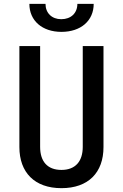

<svg xmlns="http://www.w3.org/2000/svg" viewBox="-20 -970 640 1000"><path d="M300 -804C401 -804 468 -862 468 -950H383C383 -902 350 -870 299 -870C250 -870 217 -902 217 -950H133C133 -862 200 -804 300 -804ZM300 10C440 10 519 -71 519 -204V-730H411V-205C411 -130 373 -85 300 -85C226 -85 189 -130 189 -205V-730H81V-204C81 -72 160 10 300 10Z"/></svg>

Font: Tekne LDO SemiBold
Style: Regular
Weight: 600
Monospace: yes
Designer: Alessio Laiso, Mario Rullo, Paolo Rosset
Foundry: Alessio Laiso
Version: Version 1.000;hotconv 1.0.109;makeotfexe 2.5.65596